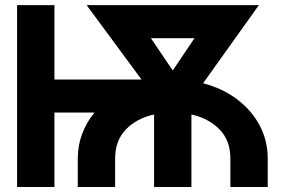

<svg xmlns="http://www.w3.org/2000/svg" viewBox="-20 -743 1132 763"><path d="M196.3 -426.8H542.5L324.2 -722.7H1008.8L787.1 -412.1Q864.3 -392.1 922.1 -348.4Q980 -304.7 1012 -244.4Q1043.9 -184.1 1043.9 -113.3V0H895.5V-113.3Q895.5 -184.6 852.3 -228.8Q809.1 -272.9 740.7 -288.1V0H592.3V-288.1Q523.4 -272.9 480.5 -228.8Q437.5 -184.6 437.5 -113.3V0H289.1V-113.3Q289.1 -164.6 306.4 -210.9Q323.7 -257.3 355.5 -295.9H196.3V0H47.9V-722.7H196.3ZM666.5 -462.9 752.9 -591.3H579.6Z"/></svg>

Font: Giphurs
Style: Bold
Weight: 700
Version: Version 0.920; ttfautohint (v1.8.4.7-5d5b)